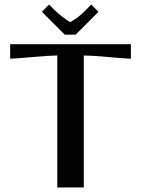

<svg xmlns="http://www.w3.org/2000/svg" viewBox="-20 -828 623 848"><path d="M314 -674.8H266.1L165 -775.9L196.8 -808.1L219.2 -785.2Q233.4 -771 255.9 -753.4Q278.3 -735.8 290 -730Q327.6 -750.5 360.8 -785.2L382.8 -808.1L415 -775.9ZM24.9 -632.8H558.1V-568.8Q539.6 -568.8 460.9 -575.9Q382.3 -583 350.1 -583V0H232.9V-583Q200.7 -583 122.1 -575.9Q43.5 -568.8 24.9 -568.8Z"/></svg>

Font: Resagokr
Style: Bold
Weight: 600
Designer: gluk
Foundry: gluk
Version: Version 0.95